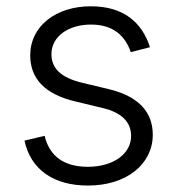

<svg xmlns="http://www.w3.org/2000/svg" viewBox="-20 -573 556 605"><path d="M257.3 11.7C377.9 11.7 461.4 -55.2 461.4 -148.4C461.4 -220.7 416 -269.5 323.2 -292L239.7 -312C172.4 -328.1 142.1 -356.9 142.1 -402.8C142.1 -457 194.3 -495.6 266.6 -495.6C338.4 -495.6 375 -458.5 392.1 -408.7L452.6 -424.3C427.2 -502.9 369.1 -553.2 266.1 -553.2C155.8 -553.2 75.2 -490.2 75.2 -398.9C75.2 -325.2 121.6 -276.4 215.3 -253.9L304.2 -232.4C363.3 -218.3 393.1 -188.5 393.1 -144.5C393.1 -89.4 338.9 -47.4 256.3 -47.4C184.1 -47.4 136.2 -79.1 120.6 -145L57.1 -129.9C76.7 -38.1 149.9 11.7 257.3 11.7Z"/></svg>

Font: Raveo Light
Style: Regular
Weight: 300
Designer: Jakub Foglar, Rasmus Andersson (Inter)
Foundry: Jakubfoglar.com
Version: Version 1.100;Glyphs 3.2.3 (3260)